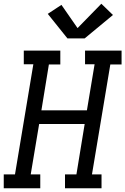

<svg xmlns="http://www.w3.org/2000/svg" viewBox="-30 -1005 669 1025"><path d="M-10 0V-74H50L148 -662H97V-735H292V-661H231L191 -416H434L475 -662H424V-735H619V-661H559L461 -74H512V0H317V-74H378L422 -343H179L134 -74H185V0ZM422 -800H330L225 -931L298 -979L384 -855L511 -985L573 -925Z"/></svg>

Font: Iosevka Curly Slab ExObl
Style: Regular
Weight: 400
Width: 7
Italic angle: -9°
Monospace: yes
Designer: Belleve Invis
Foundry: Belleve Invis
Version: Version 11.1.0; ttfautohint (v1.8.3)